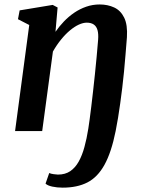

<svg xmlns="http://www.w3.org/2000/svg" viewBox="-20 -587 656 860"><path d="M260.5 253.5Q235.5 253.5 214 248.8Q192.5 244 184 235.5L200.5 188Q208 191.5 220.8 193.2Q233.5 195 239.5 195Q272 195 294.5 179.8Q317 164.5 332.5 136.8Q348 109 358.2 71.5Q368.5 34 375.5 -10.5Q378 -27 381.5 -52Q385 -77 388.8 -109.2Q392.5 -141.5 396.8 -177.8Q401 -214 405 -253Q409 -292 412.8 -331.8Q416.5 -371.5 419.5 -409Q421.5 -435 416.8 -452Q412 -469 400 -477.2Q388 -485.5 368.5 -485.5Q352.5 -485.5 333.2 -476.8Q314 -468 293.8 -451.2Q273.5 -434.5 253.8 -410.2Q234 -386 217 -356L169 0H47.5L111 -475L60.5 -501L68 -540.5L216 -565L238 -553.5L228.5 -444.5Q245 -468.5 266 -490.5Q287 -512.5 312.2 -529.8Q337.5 -547 366.2 -557Q395 -567 426.5 -567Q462.5 -567 491.5 -553.5Q520.5 -540 536.2 -508Q552 -476 548.5 -420Q545.5 -380.5 542.2 -342Q539 -303.5 535.5 -266Q532 -228.5 527.5 -193Q523 -157.5 518.5 -124Q514 -90.5 508.8 -59.5Q503.5 -28.5 498 0Q479 95 448.2 150.8Q417.5 206.5 371.8 230Q326 253.5 260.5 253.5Z"/></svg>

Font: Merriweather SemiBold
Style: Italic
Weight: 600
Italic angle: -7.8°
Version: Version 2.101